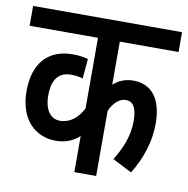

<svg xmlns="http://www.w3.org/2000/svg" viewBox="-73 -693 746 763"><g transform="rotate(10 300.5 -311.0)"><path d="M601 -542V-622H0V-542H276V-257C257 -219 226 -192 186 -191C148 -190 121 -221 121 -283C121 -347 147 -379 196 -379C214 -379 230 -377 244 -372L251 -452C234 -457 213 -460 189 -460C90 -460 33 -397 33 -285C33 -169 99 -110 181 -110C219 -110 251 -122 276 -146V0H364V-263C378 -295 402 -318 428 -318C458 -318 473 -294 473 -240C473 -182 452 -130 420 -78L498 -38C539 -105 561 -174 561 -246C561 -344 519 -399 445 -399C411 -399 384 -387 364 -368V-542Z"/></g></svg>

Font: Noto Sans Devanagari ExtraCondensed Medium
Style: Regular
Weight: 500
Width: 2
Designer: Jelle Bosma - Monotype Design Team
Foundry: Monotype Imaging Inc.
Version: Version 2.004